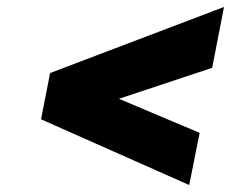

<svg xmlns="http://www.w3.org/2000/svg" viewBox="-20 -625 690 552"><path d="M624 -605 590 -430 322 -341 554 -243 524 -93 98 -282 124 -415Z"/></svg>

Font: REM ExtraBold
Style: Italic
Weight: 800
Italic angle: -11°
Designer: Octavio Pardo
Foundry: Ashler Design
Version: Version 1.005;gftools[0.9.28]